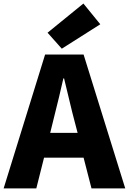

<svg xmlns="http://www.w3.org/2000/svg" viewBox="-28 -1047 716 1067"><path d="M529.3 -912.1 315.4 -776.4 236.3 -865.2 435.5 -1027.3ZM251 -308.6H403.3L386.7 -372.1Q376 -411.1 356.4 -493.7Q336.9 -576.2 328.1 -611.3H324.2Q304.7 -523.4 266.6 -372.1ZM480.5 0 436.5 -170.9H216.8L173.8 0H-7.8L222.7 -744.1H436.5L668 0Z"/></svg>

Font: Gen Shin Gothic Heavy
Style: Bold
Weight: 900
Designer: [Source Han Sans]
Ryoko NISHIZUKA  (kana & ideographs); Paul D. Hunt (Latin, Greek & Cyrillic); Wenlong ZHANG  (bopomofo
Version: Version 1.002.20150607